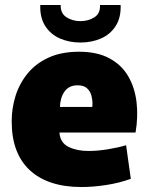

<svg xmlns="http://www.w3.org/2000/svg" viewBox="-20 -740 597 772"><path d="M308 12Q173 12 100 -55.5Q27 -123 27 -252Q27 -305 42.5 -354.5Q58 -404 91 -444.5Q124 -485 175.5 -508.5Q227 -532 298 -532Q371 -532 420 -505.5Q469 -479 495.5 -433.5Q522 -388 529 -329.5Q536 -271 525 -207H219Q222 -166 255.5 -149.5Q289 -133 336 -133Q371 -133 412 -139.5Q453 -146 487 -156L506 -21Q459 -4 406.5 4Q354 12 308 12ZM292 -397Q257 -397 239.5 -372Q222 -347 221 -310H351Q352 -315 352 -322Q352 -339 347.5 -356Q343 -373 330 -385Q317 -397 292 -397ZM303 -569Q258 -569 220.5 -585.5Q183 -602 161.5 -636Q140 -670 142 -720H224Q223 -686 247.5 -670.5Q272 -655 303 -655Q335 -655 359.5 -670.5Q384 -686 382 -720H465Q467 -670 445.5 -636Q424 -602 386.5 -585.5Q349 -569 303 -569Z"/></svg>

Font: Murecho Black
Style: Regular
Weight: 900
Designer: Neil Summerour
Foundry: Positype
Version: Version 1.010; ttfautohint (v1.8.3)